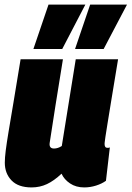

<svg xmlns="http://www.w3.org/2000/svg" viewBox="-20 -809 575 839"><path d="M118 10Q60 10 30.5 -20.5Q1 -51 1 -98Q1 -119 5 -151Q9 -183 17.5 -234Q26 -285 39 -362Q52 -439 70 -550H255Q237 -439 222.5 -348.5Q208 -258 197 -184Q194 -160 216 -160Q233 -160 250 -171L311 -550H496Q478 -443 467 -374.5Q456 -306 449.5 -267Q443 -228 440.5 -210Q438 -192 437.5 -187Q437 -182 437 -180Q437 -163 449 -163Q450 -163 453 -163Q456 -163 460 -165L443 -19Q425 -6 399.5 2Q374 10 348 10Q312 10 286 -7.5Q260 -25 249 -50Q216 -19 185 -4.5Q154 10 118 10ZM308 -595 374 -789H535L433 -595ZM126 -595 192 -789H353L252 -595Z"/></svg>

Font: Georama Semi Condensed Black
Style: Italic
Weight: 900
Width: 4
Italic angle: -9°
Designer: Jean-Baptiste Levee
Foundry: Production Type
Version: Version 1.000